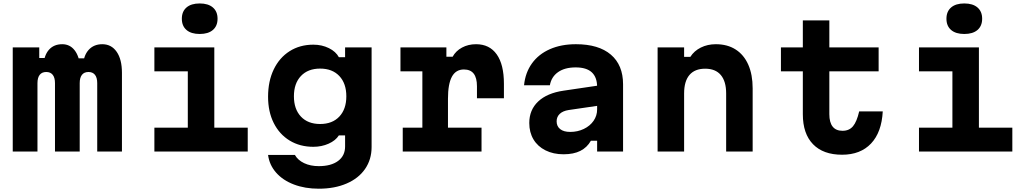

<svg xmlns="http://www.w3.org/2000/svg" viewBox="-20 -892 6040 1130"><path d="M211 -613.1V-550.7H304.5L235.5 -504.1Q238.5 -565.3 267.5 -598.5Q296.5 -631.8 346.2 -631.8Q391.1 -631.8 418.8 -596.6Q446.5 -561.5 451.6 -499.3L394.5 -548.6H536.3L468.4 -504.1Q471.4 -564.9 501.6 -598.3Q531.8 -631.8 582.1 -631.8Q635.8 -631.8 666.7 -587.1Q697.7 -542.4 697.7 -463.7V0H552.2V-402.6Q552.2 -434.8 539 -451.6Q525.7 -468.3 500.6 -468.3Q475.5 -468.3 462.3 -451.6Q449.1 -434.8 449.1 -402.6V0H303.6V-402.6Q303.6 -434.8 290.4 -451.6Q277.2 -468.3 252.1 -468.3Q226.9 -468.3 213.7 -451.6Q200.5 -434.8 200.5 -402.6V0H55V-613.1Z M1241.3 -613.1V-140.8H1438V0H888.6V-140.8H1085.3V-472.3H888.6V-613.1ZM1050.2 -781.8Q1050.2 -824.4 1077.6 -848Q1105.1 -871.7 1155.3 -871.7Q1205.5 -871.7 1232.9 -848Q1260.4 -824.4 1260.4 -781.8Q1260.4 -739.2 1232.9 -715.6Q1205.5 -692 1155.3 -692Q1105.1 -692 1077.6 -715.6Q1050.2 -739.2 1050.2 -781.8Z M1856.1 218.6Q1774.8 218.6 1709.7 193.8Q1644.5 169 1604.9 123.8Q1565.3 78.7 1557.7 20H1715.7Q1732.7 50.5 1769.9 68.2Q1807.2 85.8 1856.1 85.8Q1928.6 85.8 1969.8 55.2Q2011 24.7 2011 -30V-95.3H1974.5Q1955.1 -64.7 1913.9 -46.3Q1872.7 -28 1824.3 -28Q1745 -28 1684.6 -64.8Q1624.2 -101.7 1590.9 -168.3Q1557.7 -234.8 1557.7 -322.6Q1557.7 -413.8 1590.9 -483.1Q1624.2 -552.5 1684.6 -590.8Q1745 -629.1 1824.3 -629.1Q1874.3 -629.1 1915.5 -608.8Q1956.7 -588.5 1974.5 -555.2H2011V-613.1H2167V-26.6Q2167 46.4 2128.8 102Q2090.5 157.7 2019.9 188.1Q1949.3 218.6 1856.1 218.6ZM1864 -162.2Q1935.9 -162.2 1977.1 -205.9Q2018.3 -249.7 2018.3 -325.3Q2018.3 -400.9 1977.1 -444.6Q1935.9 -488.3 1864.1 -488.3Q1792.3 -488.3 1751 -444.6Q1709.8 -400.9 1709.8 -325.3Q1709.8 -249.7 1751 -205.9Q1792.2 -162.2 1864 -162.2Z M2607.2 -613.1V-557.9H2643.8Q2662.8 -592.5 2699.4 -612.2Q2736 -631.8 2781.7 -631.8Q2861 -631.8 2903.4 -572Q2945.8 -512.3 2945.8 -399V-313.7H2787.1V-384.3Q2787.1 -434 2768 -458.5Q2748.9 -483.1 2710.2 -483.1Q2662.7 -483.1 2639.6 -440.5Q2616.5 -397.9 2616.5 -310.8V-140.8H2814V0H2350.3V-140.8H2465.8V-472.3H2336.9V-613.1Z M3505 -270.5 3326.5 -244.4Q3293.1 -239.3 3274.5 -222Q3256 -204.6 3256 -178.1Q3256 -148.7 3276.8 -132.2Q3297.5 -115.6 3335.9 -115.6Q3379.7 -115.6 3416.1 -133.2Q3452.6 -150.7 3473.5 -181Q3494.3 -211.3 3494.3 -247.8V-380Q3494.3 -437.1 3463.1 -466.2Q3431.8 -495.3 3368 -495.3Q3303.9 -495.3 3264.4 -467.5Q3225 -439.8 3216.2 -390H3064.2Q3071.5 -464.3 3110.8 -518.9Q3150.1 -573.5 3216.4 -602.6Q3282.7 -631.8 3369.4 -631.8Q3503.2 -631.8 3575.1 -570.5Q3647 -509.2 3647 -395.9V0H3494.3V-63.9H3457.8Q3435.3 -24 3395.6 -4Q3355.9 16 3296.9 16Q3236.5 16 3190.6 -7Q3144.6 -30 3119.8 -71.4Q3095 -112.9 3095 -167.9Q3095 -245.2 3147.3 -294.6Q3199.5 -344.1 3297.1 -358.4L3505 -389.1Z M3850.3 -613.1H4006.3V-557.3H4042.9Q4065.2 -592.5 4104.6 -612.1Q4143.9 -631.8 4193.2 -631.8Q4260.9 -631.8 4309.4 -600.8Q4358 -569.8 4383.9 -511.4Q4409.7 -452.9 4409.7 -372.1V0H4253.7V-342.1Q4253.7 -413.2 4222.3 -450.4Q4190.9 -487.7 4130.3 -487.7Q4069.2 -487.7 4037.7 -450.7Q4006.3 -413.8 4006.3 -342.1V0H3850.3Z M4861 -613.1H5151.1V-472.3H4861V-219.7Q4861 -171.8 4880.4 -147Q4899.9 -122.2 4938.7 -122.2Q4977.8 -122.2 5000.2 -148.9Q5022.6 -175.6 5036.6 -236.3H5175.4Q5168.8 -113.3 5106.5 -47.4Q5044.2 18.6 4936 18.6Q4825 18.6 4765 -43.2Q4705 -105 4705 -219.7V-472.3H4576.1V-613.1H4705V-771.8H4861Z M5741.3 -613.1V-140.8H5938V0H5388.6V-140.8H5585.3V-472.3H5388.6V-613.1ZM5550.2 -781.8Q5550.2 -824.4 5577.6 -848Q5605.1 -871.7 5655.3 -871.7Q5705.5 -871.7 5732.9 -848Q5760.4 -824.4 5760.4 -781.8Q5760.4 -739.2 5732.9 -715.6Q5705.5 -692 5655.3 -692Q5605.1 -692 5577.6 -715.6Q5550.2 -739.2 5550.2 -781.8Z"/></svg>

Font: Martian Mono sWd Rg
Style: Regular
Weight: 400
Width: 6
Monospace: yes
Designer: Roman Shamin
Foundry: Evil Martians
Version: Version 1.000